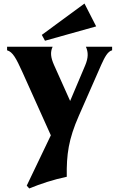

<svg xmlns="http://www.w3.org/2000/svg" viewBox="-20 -764 673 1084"><path d="M145 300C211 273 281 250 357 234C355 108 367 22 425 -110L552 -399C571 -441 588 -474 613 -480V-500H465C479 -469 479 -438 461 -395L376 -194L285 -397C266 -440 263 -469 277 -500H20V-480C52 -471 71 -435 106 -358L267 0L131 284ZM234 -534 523 -615 457 -744 216 -567Z"/></svg>

Font: Sinistre Bold
Style: Regular
Weight: 900
Designer: Jules Durand
Foundry: Collletttivo
Version: Version 69.420;Glyphs 3.2 (3217)